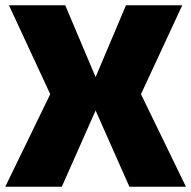

<svg xmlns="http://www.w3.org/2000/svg" viewBox="-25 -710 727 730"><path d="M668 -690 511 -352 682 0H467L311 -352L454 -690ZM223 -690 366 -352 210 0H-5L166 -352L9 -690ZM434 -414V-294H226V-414Z"/></svg>

Font: Exo 2 Black
Style: Regular
Weight: 900
Designer: Natanael Gama
Foundry: Natanael Gama
Version: Version 2.010